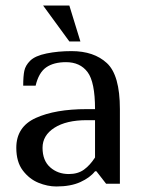

<svg xmlns="http://www.w3.org/2000/svg" viewBox="-20 -665 521 695"><path d="M39 -130Q39 -206 109.5 -238Q180 -270 294 -270H324Q324 -368 297 -404Q270 -440 219 -440Q174 -440 147 -421Q120 -402 109 -355H64Q64 -389 68 -408.5Q72 -428 89 -445Q107 -463 148.5 -471.5Q190 -480 239 -480Q320 -480 367 -436.5Q414 -393 414 -270V0H364L329 -45H324Q306 -22 271 -6Q236 10 184 10Q152 10 119 -3.5Q86 -17 62.5 -48Q39 -79 39 -130ZM324 -95V-230H294Q220 -230 177 -202.5Q134 -175 134 -130Q134 -84 161.5 -59.5Q189 -35 229 -35Q262 -35 284 -51Q306 -67 324 -95ZM231 -515 136 -645H231L271 -515Z"/></svg>

Font: Philosopher
Style: Regular
Weight: 400
Designer: Jovanny Lemonad
Foundry: Jovanny Lemonad
Version: Version 2.000